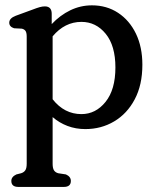

<svg xmlns="http://www.w3.org/2000/svg" viewBox="-20 -484 600 737"><path d="M178.5 -431V-391.5Q210.5 -425.5 249.8 -444.5Q289 -463.5 333 -463.5Q389.5 -463.5 433.2 -434.8Q477 -406 501.8 -354.8Q526.5 -303.5 526.5 -235.5Q526.5 -158 497.2 -102.8Q468 -47.5 418.2 -18Q368.5 11.5 307.5 11.5Q271 11.5 239.2 -0.5Q207.5 -12.5 182 -34.5V144.5Q182 161.5 187.2 169.8Q192.5 178 203.5 181L233 185.5Q252 194 252 210.5Q252 233.5 225 233.5H50.5Q23.5 233.5 23.5 210.5Q23.5 194.5 43 185.5L61 181Q72 177.5 77.2 169.5Q82.5 161.5 82.5 144.5V-343.5Q82.5 -359 77.8 -365.5Q73 -372 63.5 -374L34 -375.5Q15.5 -381.5 15.5 -397Q15.5 -414 40.5 -423.5L106 -447.5Q121.5 -453.5 132.2 -456.5Q143 -459.5 152 -459.5Q178.5 -459.5 178.5 -431ZM292.5 -400Q228.5 -400 182 -344.5V-103Q227 -46 292.5 -46Q347.5 -46 385.2 -93Q423 -140 423 -225Q423 -308.5 385.8 -354.2Q348.5 -400 292.5 -400Z"/></svg>

Font: Fraunces 72pt SuperSoft
Style: Regular
Weight: 400
Version: Version 1.000;[b76b70a41]